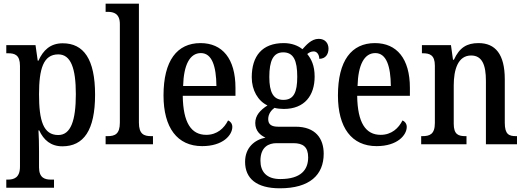

<svg xmlns="http://www.w3.org/2000/svg" viewBox="-20 -780 2838 1038"><path d="M14 235H272V191H256C224 191 191 183 191 125V38C191 -2 190 -43 188 -75H192C216 -23 255 11 317 11C432 11 494 -75 494 -268C494 -461 432 -546 319 -546C252 -546 213 -508 188 -452H184L172 -536H14V-492H24C60 -492 88 -483 88 -424V121C88 182 54 191 22 191H14ZM295 -50C214 -50 191 -128 191 -270C191 -407 214 -486 295 -486C363 -486 390 -411 390 -271C390 -129 363 -50 295 -50Z M551 0H807V-44H797C758 -44 731 -55 731 -117V-760H551V-716H562C594 -716 628 -707 628 -650V-117C628 -55 601 -44 562 -44H551Z M1073 10C1186 10 1236 -50 1236 -94C1236 -112 1225 -124 1213 -129C1192 -87 1154 -51 1095 -51C1014 -51 970 -116 968 -262H1253V-305C1253 -463 1182 -547 1064 -547C937 -547 864 -452 864 -264C864 -90 938 10 1073 10ZM1150 -315H970C973 -429 1006 -493 1066 -493C1126 -493 1149 -422 1150 -315Z M1493 238C1654 238 1730 166 1730 51C1730 -31 1686 -95 1578 -95H1484C1448 -95 1430 -107 1430 -136C1430 -164 1447 -185 1464 -197C1476 -193 1500 -191 1514 -191C1627 -191 1681 -264 1681 -366C1681 -426 1663 -461 1641 -488C1651 -496 1661 -502 1676 -502C1694 -502 1706 -484 1706 -462C1741 -462 1756 -488 1756 -517C1756 -546 1738 -570 1703 -570C1662 -570 1634 -534 1615 -514C1592 -533 1557 -547 1514 -547C1397 -547 1341 -477 1341 -362C1341 -292 1375 -234 1426 -210C1387 -185 1360 -156 1360 -115C1360 -71 1389 -48 1415 -36C1356 -24 1305 18 1305 95C1305 185 1367 238 1493 238ZM1512 -240C1457 -240 1436 -282 1436 -364C1436 -451 1457 -497 1511 -497C1567 -497 1587 -453 1587 -365C1587 -281 1568 -240 1512 -240ZM1495 188C1420 188 1388 147 1388 89C1388 14 1433 -6 1475 -6H1566C1618 -6 1646 14 1646 71C1646 137 1608 188 1495 188Z M2016 10C2129 10 2179 -50 2179 -94C2179 -112 2168 -124 2156 -129C2135 -87 2097 -51 2038 -51C1957 -51 1913 -116 1911 -262H2196V-305C2196 -463 2125 -547 2007 -547C1880 -547 1807 -452 1807 -264C1807 -90 1881 10 2016 10ZM2093 -315H1913C1916 -429 1949 -493 2009 -493C2069 -493 2092 -422 2093 -315Z M2257 0H2502V-44H2497C2459 -44 2433 -52 2433 -111V-318C2433 -402 2455 -480 2527 -480C2587 -480 2607 -428 2607 -343V0H2775V-44H2770C2732 -44 2709 -53 2709 -116V-351C2709 -487 2658 -547 2567 -547C2504 -547 2464 -523 2434 -457H2429L2418 -536H2261V-492H2266C2303 -492 2331 -483 2331 -425V-115C2331 -53 2302 -44 2263 -44H2257Z"/></svg>

Font: Noto Serif Ethiopic Condensed Medium
Style: Regular
Weight: 500
Width: 3
Designer: Monotype Design Team
Foundry: Monotype Imaging Inc.
Version: Version 2.102